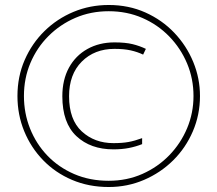

<svg xmlns="http://www.w3.org/2000/svg" viewBox="-20 -742 872 770"><path d="M416 8Q336 8 269 -20.5Q202 -49 153 -99.5Q104 -150 77 -216Q50 -282 50 -357Q50 -435 79 -501.5Q108 -568 158.5 -617.5Q209 -667 275 -694.5Q341 -722 416 -722Q496 -722 563 -692Q630 -662 679 -610.5Q728 -559 755 -493.5Q782 -428 782 -357Q782 -282 753.5 -215.5Q725 -149 674.5 -99Q624 -49 557.5 -20.5Q491 8 416 8ZM416 -17Q489 -17 551 -44.5Q613 -72 659 -119.5Q705 -167 730.5 -228Q756 -289 756 -357Q756 -426 730.5 -487Q705 -548 659 -595.5Q613 -643 551 -670Q489 -697 416 -697Q344 -697 282.5 -670.5Q221 -644 174.5 -597.5Q128 -551 102 -489.5Q76 -428 76 -357Q76 -288 100.5 -226.5Q125 -165 170 -118Q215 -71 277.5 -44Q340 -17 416 -17ZM435 -143Q343 -143 286.5 -196Q230 -249 230 -356Q230 -422 256.5 -470.5Q283 -519 330.5 -545.5Q378 -572 439 -572Q483 -572 511.5 -565Q540 -558 565 -546L554 -523Q531 -534 504 -540Q477 -546 439 -546Q359 -546 308 -495Q257 -444 257 -356Q257 -262 308 -215Q359 -168 435 -168Q470 -168 495 -172.5Q520 -177 550 -188V-164Q525 -154 497 -148.5Q469 -143 435 -143Z"/></svg>

Font: Noto Sans Thin
Style: Regular
Weight: 100
Designer: Monotype Design Team
Foundry: Monotype Imaging Inc.
Version: Version 2.007